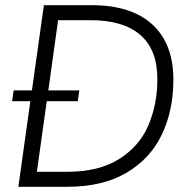

<svg xmlns="http://www.w3.org/2000/svg" viewBox="-20 -717 726 737"><path d="M96.5 -328.5H26.5L32.5 -370H102.5L148.5 -697H334Q434 -697 503.8 -663.8Q573.5 -630.5 609.5 -566.8Q645.5 -503 645.5 -412Q645.5 -292 600.5 -199Q555.5 -106 464 -53Q372.5 0 238.5 0H50.5ZM237.5 -57.5Q359.5 -57.5 437.2 -106.5Q515 -155.5 549.5 -235.8Q584 -316 584 -413.5Q584 -526.5 518.5 -583Q453 -639.5 328.5 -639.5H203L165.5 -370H284.5L278.5 -328.5H159.5L121.5 -57.5Z"/></svg>

Font: HK Grotesk Light
Style: Italic
Weight: 300
Italic angle: -16°
Designer: Alfredo Marco Pradil
Foundry: Hanken Design Co.
Version: Version 3.001